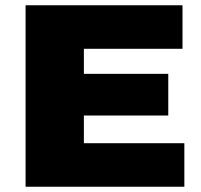

<svg xmlns="http://www.w3.org/2000/svg" viewBox="-20 -708 762 728"><path d="M77 -688H672V-523H298V-428H618V-270H298V-165H679V0H77Z"/></svg>

Font: Archivo Black
Style: Regular
Weight: 400
Designer: Hector Gatti
Foundry: Omnibus-Type
Version: Version 1.101; ttfautohint (v1.8)